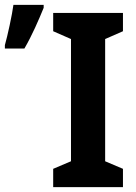

<svg xmlns="http://www.w3.org/2000/svg" viewBox="-42 -767 558 787"><path d="M-22 -568H58C90 -623 117 -686 137 -735V-747H13C8 -708 -11 -620 -22 -582ZM462 0V-75L389 -106V-607L462 -639V-714H176V-639L249 -607V-106L176 -75V0Z"/></svg>

Font: Noto Sans Display SemiCondensed
Style: Bold
Weight: 700
Width: 4
Designer: Monotype Design Team
Foundry: Monotype Imaging Inc.
Version: Version 1.900